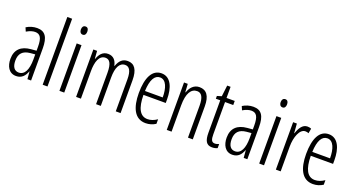

<svg xmlns="http://www.w3.org/2000/svg" viewBox="-47 -1387 3745 2024"><g transform="rotate(20 1825.5 -375.0)"><path d="M191 -542C149 -542 107 -530 71 -507L89 -465C126 -487 158 -496 184 -496C241 -496 265 -459 265 -358V-315L205 -310C96 -301 35 -245 35 -140C35 -61 70 10 151 10C216 10 248 -31 268 -84H270L277 0H318V-360C318 -485 281 -542 191 -542ZM265 -274V-216C265 -106 233 -34 166 -34C118 -34 90 -70 90 -141C90 -220 129 -261 211 -269Z M502 0V-760H448V0Z M664 -732C639 -732 627 -713 627 -686C627 -659 640 -640 664 -640C687 -640 699 -658 699 -686C699 -713 689 -732 664 -732ZM690 -532H636V0H690Z M1207 -542C1147 -542 1115 -506 1093 -446H1089C1079 -499 1049 -542 987 -542C924 -542 893 -497 875 -446H871L865 -532H823V0H877V-309C877 -409 902 -494 974 -494C1018 -494 1047 -460 1047 -352V0H1100V-319C1100 -429 1132 -494 1195 -494C1240 -494 1268 -457 1268 -359V0H1322V-367C1322 -487 1282 -542 1207 -542Z M1586 -542C1482 -542 1430 -438 1430 -265C1430 -102 1481 10 1604 10C1646 10 1683 -2 1716 -23V-74C1679 -49 1645 -37 1609 -37C1525 -37 1484 -115 1483 -263H1733V-305C1733 -432 1691 -542 1586 -542ZM1586 -496C1655 -496 1683 -410 1683 -307H1484C1489 -435 1526 -496 1586 -496Z M2012 -542C1949 -542 1910 -496 1892 -440H1888L1882 -532H1840V0H1894V-295C1894 -431 1936 -494 2003 -494C2052 -494 2078 -452 2078 -357V0H2132V-370C2132 -488 2090 -542 2012 -542Z M2364 -38C2327 -38 2317 -67 2317 -126V-486H2409V-532H2317V-657H2279L2264 -532L2214 -517V-486H2263V-123C2263 -35 2285 10 2350 10C2375 10 2393 5 2410 -3V-49C2397 -43 2381 -38 2364 -38Z M2617 -542C2575 -542 2533 -530 2497 -507L2515 -465C2552 -487 2584 -496 2610 -496C2667 -496 2691 -459 2691 -358V-315L2631 -310C2522 -301 2461 -245 2461 -140C2461 -61 2496 10 2577 10C2642 10 2674 -31 2694 -84H2696L2703 0H2744V-360C2744 -485 2707 -542 2617 -542ZM2691 -274V-216C2691 -106 2659 -34 2592 -34C2544 -34 2516 -70 2516 -141C2516 -220 2555 -261 2637 -269Z M2905 -732C2880 -732 2868 -713 2868 -686C2868 -659 2881 -640 2905 -640C2928 -640 2940 -658 2940 -686C2940 -713 2930 -732 2905 -732ZM2931 -532H2877V0H2931Z M3222 -541C3167 -541 3136 -485 3117 -427H3114L3106 -532H3064V0H3118V-279C3118 -383 3156 -486 3219 -486C3233 -486 3247 -483 3256 -478L3266 -532C3251 -539 3236 -541 3222 -541Z M3463 -542C3359 -542 3307 -438 3307 -265C3307 -102 3358 10 3481 10C3523 10 3560 -2 3593 -23V-74C3556 -49 3522 -37 3486 -37C3402 -37 3361 -115 3360 -263H3610V-305C3610 -432 3568 -542 3463 -542ZM3463 -496C3532 -496 3560 -410 3560 -307H3361C3366 -435 3403 -496 3463 -496Z"/></g></svg>

Font: Noto Sans Display Condensed Light
Style: Regular
Weight: 300
Width: 3
Designer: Monotype Design Team
Foundry: Monotype Imaging Inc.
Version: Version 1.900